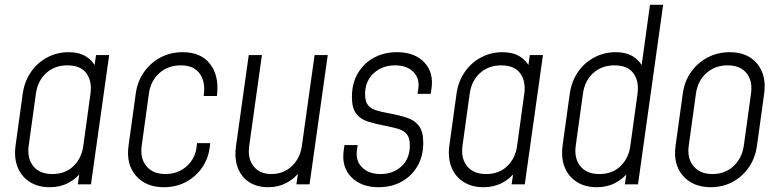

<svg xmlns="http://www.w3.org/2000/svg" viewBox="-20 -770 3257 802"><path d="M187.5 12Q139.5 12 104.8 -9.8Q70 -31.5 54 -70.8Q38 -110 45 -162L75 -379Q82.5 -431 109.8 -470Q137 -509 178 -530.5Q219 -552 267 -552Q309.5 -552 338.2 -534.8Q367 -517.5 382 -486L372 -474L381 -540H436L360 0H305L315 -66L322 -54Q299 -23.5 265 -5.8Q231 12 187.5 12ZM199 -43Q252.5 -43 286.8 -76Q321 -109 328 -161L358 -379Q365 -431 340.8 -464Q316.5 -497 261.5 -497Q208.5 -497 173 -464.8Q137.5 -432.5 130 -379L100 -162Q92.5 -109 119 -76Q145.5 -43 199 -43Z M858 -172 857 -162Q852 -111.5 825.8 -72.2Q799.5 -33 757.8 -10.5Q716 12 664.5 12Q589.5 12 547.8 -36Q506 -84 517 -162L547 -379Q554 -429.5 581.2 -468.5Q608.5 -507.5 650.2 -529.8Q692 -552 743 -552Q819 -552 856.8 -503.8Q894.5 -455.5 887 -379L886 -369H831L832 -379Q837.5 -432.5 812.5 -464.8Q787.5 -497 735 -497Q682 -497 645.8 -464.8Q609.5 -432.5 602 -379L572 -162Q564.5 -109 591.5 -76Q618.5 -43 671 -43Q723.5 -43 760.2 -76Q797 -109 802 -162L803 -172Z M1100 12Q1053.5 12 1020.8 -9.2Q988 -30.5 973.2 -69.2Q958.5 -108 966 -161L1019 -540H1074L1021 -161Q1013.5 -108 1039.2 -75.5Q1065 -43 1113 -43Q1163.5 -43 1198.5 -75.5Q1233.5 -108 1241 -161L1294 -540H1349L1273 0H1218L1228 -68L1235 -57Q1211 -24 1176.5 -6Q1142 12 1100 12Z M1561.5 12Q1488 12 1446.8 -30.8Q1405.5 -73.5 1416 -144L1419 -164H1474L1471 -143Q1464.5 -98 1492.8 -70.5Q1521 -43 1569.5 -43Q1622.5 -43 1657.2 -75.5Q1692 -108 1692 -162.5Q1692 -193 1680.2 -208.2Q1668.5 -223.5 1647 -230.5Q1625.5 -237.5 1596 -243Q1551 -251.5 1518.2 -261.8Q1485.5 -272 1467.8 -295.2Q1450 -318.5 1450 -365.5Q1450 -422 1474.8 -464Q1499.5 -506 1542 -529Q1584.5 -552 1638 -552Q1712.5 -552 1752.8 -509Q1793 -466 1782 -397L1779 -378H1724L1727 -397Q1734 -442 1706.8 -469.5Q1679.5 -497 1630.5 -497Q1577 -497 1541 -464.2Q1505 -431.5 1505 -376.5Q1505 -346 1517 -331Q1529 -316 1551 -309.2Q1573 -302.5 1603 -297Q1647.5 -289 1680 -278.2Q1712.5 -267.5 1730.2 -243.8Q1748 -220 1748 -173Q1748 -117.5 1723.8 -76Q1699.5 -34.5 1657.5 -11.2Q1615.5 12 1561.5 12Z M1999.5 12Q1951.5 12 1916.8 -9.8Q1882 -31.5 1866 -70.8Q1850 -110 1857 -162L1887 -379Q1894.5 -431 1921.8 -470Q1949 -509 1990 -530.5Q2031 -552 2079 -552Q2121.5 -552 2150.2 -534.8Q2179 -517.5 2194 -486L2184 -474L2193 -540H2248L2172 0H2117L2127 -66L2134 -54Q2111 -23.5 2077 -5.8Q2043 12 1999.5 12ZM2011 -43Q2064.5 -43 2098.8 -76Q2133 -109 2140 -161L2170 -379Q2177 -431 2152.8 -464Q2128.5 -497 2073.5 -497Q2020.5 -497 1985 -464.8Q1949.5 -432.5 1942 -379L1912 -162Q1904.5 -109 1931 -76Q1957.5 -43 2011 -43Z M2472.5 12Q2424.5 12 2389.8 -9.8Q2355 -31.5 2339 -70.8Q2323 -110 2330 -162L2360 -379Q2367.5 -431 2394.8 -470Q2422 -509 2463 -530.5Q2504 -552 2552 -552Q2594.5 -552 2623.2 -534.8Q2652 -517.5 2667 -486L2657 -474L2695 -750H2750L2645 0H2590L2600 -66L2607 -54Q2584 -23.5 2550 -5.8Q2516 12 2472.5 12ZM2484 -43Q2537.5 -43 2571.8 -76Q2606 -109 2613 -161L2643 -379Q2650 -431 2625.8 -464Q2601.5 -497 2546.5 -497Q2493.5 -497 2458 -464.8Q2422.5 -432.5 2415 -379L2385 -162Q2377.5 -109 2404 -76Q2430.5 -43 2484 -43Z M2949 12Q2874 12 2832.5 -36Q2791 -84 2802 -162L2832 -379Q2839.5 -431.5 2867.2 -470.2Q2895 -509 2937 -530.5Q2979 -552 3028 -552Q3103.5 -552 3143 -503.5Q3182.5 -455 3172 -379L3142 -162Q3135 -110 3107.8 -70.8Q3080.5 -31.5 3039.5 -9.8Q2998.5 12 2949 12ZM2956 -43Q3008.5 -43 3044 -76Q3079.5 -109 3087 -162L3117 -379Q3124.5 -432.5 3098 -464.8Q3071.5 -497 3019.5 -497Q2967 -497 2930.8 -464.8Q2894.5 -432.5 2887 -379L2857 -162Q2849.5 -109 2876.8 -76Q2904 -43 2956 -43Z"/></svg>

Font: Mohave Light
Style: Italic
Weight: 300
Italic angle: -8°
Designer: Gumpita Rahayu
Foundry: Tokotype
Version: Version 2.003